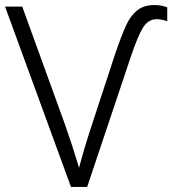

<svg xmlns="http://www.w3.org/2000/svg" viewBox="-20 -740 682 760"><path d="M0 -714H68L238 -245Q263 -175 293 -76Q313 -154 350 -265L435 -524Q461 -600 478.5 -638.5Q496 -677 522.5 -698.5Q549 -720 591 -720Q619 -720 642 -711V-656Q620 -664 601 -664Q567 -664 546.5 -631.5Q526 -599 498 -516L325 0H261Z"/></svg>

Font: OpenSansMMV
Style: Light
Weight: 300
Foundry: Ascender Corporation
Version: Version 4.001